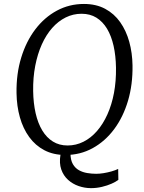

<svg xmlns="http://www.w3.org/2000/svg" viewBox="-20 -773 727 970"><path d="M439.5 177.5Q408 177.5 377.5 167Q347 156.5 323.8 135.5Q300.5 114.5 289.5 83Q278.5 51.5 285.5 9L336 3.5Q336.5 36 348.2 56.2Q360 76.5 379 87Q398 97.5 420.8 101.2Q443.5 105 466 105Q483 105 503.2 101.8Q523.5 98.5 543 93Q562.5 87.5 577 80.5L578 135.5Q566 145 544.2 154.8Q522.5 164.5 495.2 171Q468 177.5 439.5 177.5ZM310.5 10Q250 10 204.2 -14Q158.5 -38 127.5 -80.8Q96.5 -123.5 80.5 -180.2Q64.5 -237 63.5 -302.5Q62 -399.5 87 -481.5Q112 -563.5 158.2 -624.5Q204.5 -685.5 267.2 -719.2Q330 -753 404 -753Q465.5 -753 511.2 -728.5Q557 -704 587.2 -661Q617.5 -618 633 -562Q648.5 -506 649.5 -442.5Q651 -346.5 626.8 -264.2Q602.5 -182 556.8 -120.5Q511 -59 448.2 -24.5Q385.5 10 310.5 10ZM321.5 -38Q364 -38 401.8 -57Q439.5 -76 470 -111Q500.5 -146 522.5 -194.8Q544.5 -243.5 555.8 -303.2Q567 -363 566 -431Q565 -491.5 553.8 -541.5Q542.5 -591.5 520.8 -627.8Q499 -664 467 -683.8Q435 -703.5 392 -703.5Q349.5 -703.5 311.8 -684.8Q274 -666 243.5 -631.5Q213 -597 191.2 -548.5Q169.5 -500 158 -440.5Q146.5 -381 147.5 -313Q148.5 -251.5 160 -201Q171.5 -150.5 193.5 -114Q215.5 -77.5 247.5 -57.8Q279.5 -38 321.5 -38Z"/></svg>

Font: Merriweather Light 18pt Light
Style: Italic
Weight: 300
Italic angle: -7.8°
Version: Version 2.101